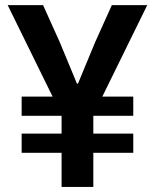

<svg xmlns="http://www.w3.org/2000/svg" viewBox="-20 -740 613 760"><path d="M223.8 0V-285.1L10.4 -719.7H150.5L217.2 -571.6L284.6 -408.9H288.6L356 -571.6L422.7 -719.7H562.8L349.4 -285.1V0ZM65.7 -135.1V-211.1H507.5V-135.1ZM65.7 -281.5V-357.5H507.5V-281.5Z"/></svg>

Font: Reddit Sans
Style: Regular
Weight: 400
Designer: Stephen Hutchings
Foundry: Reddit
Version: Version 1.014